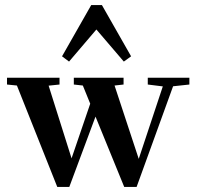

<svg xmlns="http://www.w3.org/2000/svg" viewBox="-20 -717 767 748"><path d="M249 -477.1 221.7 -497.6 335.4 -697.3H377L490.7 -497.6L462.4 -477.1L355.5 -602.1ZM203.1 11.2 45.9 -383.8 7.3 -387.7V-414.1H211.9V-387.7L169.4 -383.3L258.8 -100.1L331.5 -313L302.7 -383.8L267.6 -387.7V-414.1H461.4V-387.7L426.3 -383.8L520.5 -98.1L614.3 -380.4L555.7 -387.7V-414.1H717.8V-387.7L654.3 -380.9L512.2 11.2H463.9L352.1 -262.7L250 11.2Z"/></svg>

Font: Elstob 18pt SemiBold
Style: Regular
Weight: 600
Designer: Peter S. Baker
Version: Version 1.015